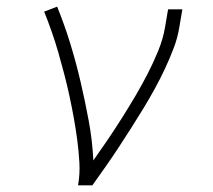

<svg xmlns="http://www.w3.org/2000/svg" viewBox="-20 -558 640 578"><path d="M215 0Q221 -34 219 -68.5Q217 -103 212.5 -137Q208 -171 202 -204Q196 -237 189 -269.5Q182 -302 173.5 -334.5Q165 -367 156 -398.5Q147 -430 136 -461.5Q125 -493 113 -523L152 -538Q174 -484 191.5 -427Q209 -370 222.5 -312Q236 -254 247 -195Q258 -136 261 -75Q283 -106 305 -138.5Q327 -171 347.5 -203.5Q368 -236 387.5 -269Q407 -302 424.5 -336Q442 -370 456.5 -405.5Q471 -441 477 -477L486 -530H529L520 -477Q515 -445 503 -413.5Q491 -382 476.5 -351Q462 -320 445.5 -290Q429 -260 411 -230.5Q393 -201 374.5 -172Q356 -143 337 -114Q318 -85 298 -56.5Q278 -28 258 0Z"/></svg>

Font: Iosevka Slab XLtExObl
Style: Regular
Weight: 200
Width: 7
Italic angle: -9°
Monospace: yes
Designer: Belleve Invis
Foundry: Belleve Invis
Version: Version 11.1.1; ttfautohint (v1.8.3)